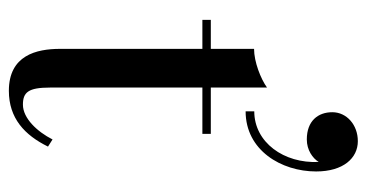

<svg xmlns="http://www.w3.org/2000/svg" viewBox="-222 -618 847 444"><g transform="rotate(90 202.0 -396.5)"><path d="M240 -741C240 -708 260 -682 303 -682C327.5 -682 346.5 -695.5 355 -709.5C359 -629 309.5 -560.5 238 -560.5V-540.5C328 -540.5 377 -623 377 -703.5C377 -766.5 346 -800 307 -800C269 -800 240 -774 240 -741ZM319.5 -83.5 303 -94C285 -58.5 254 -25.5 222.5 -25.5C194 -25.5 183 -38 183 -88V-440.5H290V-460H183V-590C163 -575.5 123.5 -560 93.5 -560V-460H26.5V-440.5H93.5V-111.5C93.5 -56.5 108.5 7 190.5 7C254 7 293 -29.5 319.5 -83.5Z"/></g></svg>

Font: Bodoni* 11
Style: Regular
Weight: 400
Version: Version 2.3